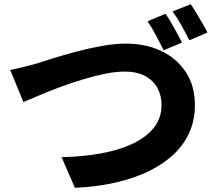

<svg xmlns="http://www.w3.org/2000/svg" viewBox="-20 -876 1040 920"><path d="M29 -541Q57 -546 93.5 -555.5Q130 -565 157 -572Q185 -581 234 -596.5Q283 -612 343 -628Q403 -644 466 -655.5Q529 -667 584 -667Q677 -667 751 -632.5Q825 -598 869.5 -532Q914 -466 914 -371Q914 -304 889.5 -246Q865 -188 817 -141Q769 -94 699.5 -59Q630 -24 539 -2.5Q448 19 339 24L275 -123Q377 -125 464.5 -141Q552 -157 617 -188Q682 -219 718 -265Q754 -311 754 -373Q754 -419 734 -455Q714 -491 675 -512Q636 -533 578 -533Q534 -533 483 -522.5Q432 -512 377.5 -495.5Q323 -479 270 -459.5Q217 -440 171.5 -420.5Q126 -401 92 -387ZM773 -810Q786 -792 800.5 -766.5Q815 -741 829 -716Q843 -691 852 -672L764 -635Q749 -666 728 -705.5Q707 -745 687 -774ZM894 -856Q907 -837 922 -811.5Q937 -786 951.5 -761.5Q966 -737 974 -720L887 -683Q872 -714 850 -753.5Q828 -793 807 -821Z"/></svg>

Font: Noto Sans SC Thin ExtraBold
Style: Regular
Weight: 800
Version: Version 2.004-H2;hotconv 1.0.118;makeotfexe 2.5.65603